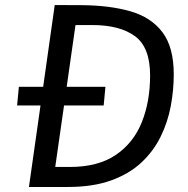

<svg xmlns="http://www.w3.org/2000/svg" viewBox="-20 -743 746 763"><path d="M95 0 141 -324H48L55 -398H151.5L197.5 -723Q200.5 -723 232 -722.8Q263.5 -722.5 302 -722.5Q415 -722 497.8 -698.2Q580.5 -674.5 625.5 -615Q670.5 -555.5 670.5 -447.5Q670.5 -384.5 658.5 -320.8Q646.5 -257 618 -199.2Q589.5 -141.5 541.5 -96.8Q493.5 -52 421.5 -26Q349.5 0 250 0ZM199.5 -79.5H257.5Q369.5 -79.5 440 -127.2Q510.5 -175 543.5 -257.2Q576.5 -339.5 576.5 -443.5Q576.5 -555.5 516 -599.5Q455.5 -643.5 346.5 -643.5H280L245 -398H399L392 -324H234.5Z"/></svg>

Font: Public Sans
Style: Italic
Weight: 400
Italic angle: -8°
Designer: The Public Sans project authors (U.S. Web Design System). Libre Franklin designed by Pablo Impallari and Rodrigo Fuenzal
Version: Version 1.008; ttfautohint (v1.8.1) -l 8 -r 50 -G 200 -x 14 